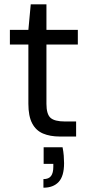

<svg xmlns="http://www.w3.org/2000/svg" viewBox="-20 -635 412 893"><path d="M258 0Q213 0 180 -14Q147 -28 129.5 -61.5Q112 -95 112 -152V-428H26V-496H112L123 -615H196V-496H342V-428H196V-152Q196 -104 215 -87Q234 -70 282 -70H334V0ZM182 238V198Q207 198 217.5 183.5Q228 169 228 141V127H183V50H271Q275 70 276.5 89Q278 108 278 124Q278 184 253 211Q228 238 182 238Z"/></svg>

Font: DM Sans 28pt
Style: Regular
Weight: 400
Version: Version 4.004;gftools[0.9.30]